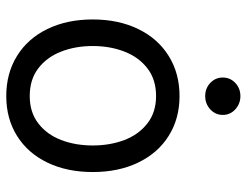

<svg xmlns="http://www.w3.org/2000/svg" viewBox="-106 -662 780 607"><g transform="rotate(90 283.5 -359.0)"><path d="M42 -262.7Q42 -344.2 72.3 -406.5Q102.5 -468.8 157.5 -502.9Q212.4 -537.1 284.2 -537.1Q355.5 -537.1 409.9 -502.9Q464.4 -468.8 494.4 -406.5Q524.4 -344.2 524.4 -262.7Q524.4 -181.2 494.4 -119.1Q464.4 -57.1 409.9 -23.2Q355.5 10.7 284.2 10.7Q212.4 10.7 157.5 -23.2Q102.5 -57.1 72.3 -119.1Q42 -181.2 42 -262.7ZM440.4 -262.7Q440.4 -317.4 423.1 -362.8Q405.8 -408.2 370.6 -435.5Q335.4 -462.9 284.2 -462.9Q231.9 -462.9 196.5 -435.5Q161.1 -408.2 143.6 -362.8Q126 -317.4 126 -262.7Q126 -208 143.6 -162.8Q161.1 -117.7 196.5 -90.6Q231.9 -63.5 284.2 -63.5Q335.4 -63.5 370.6 -90.6Q405.8 -117.7 423.1 -162.8Q440.4 -208 440.4 -262.7ZM225.6 -673.8Q225.6 -697.3 242.7 -713.4Q259.8 -729.5 284.2 -729.5Q308.6 -729.5 326.2 -713.4Q343.8 -697.3 343.8 -673.8Q343.8 -650.4 326.2 -634.3Q308.6 -618.2 284.2 -618.2Q259.8 -618.2 242.7 -634.3Q225.6 -650.4 225.6 -673.8Z"/></g></svg>

Font: Pretendard JP
Style: Regular
Weight: 400
Designer: Base glyphs from Inter by Rasmus Andersson; Hangeul glyphs from Noto Sans CJK(Source Han Sans) by Jang Soo-young and Kan
Foundry: Kil Hyung-jin
Version: Version 1.309